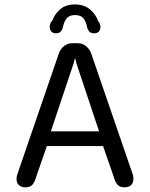

<svg xmlns="http://www.w3.org/2000/svg" viewBox="-20 -812 659 842"><path d="M90.5 9.5Q74 9.5 63.2 0Q52.5 -9.5 52.5 -27.5Q52.5 -32.5 53.5 -38.2Q54.5 -44 57 -50.5L236 -571.5Q243 -594.5 259.2 -608.5Q275.5 -622.5 296.5 -622.5H321Q342.5 -622.5 358.8 -608.5Q375 -594.5 382 -571.5L561 -50.5Q563.5 -44 564.2 -38.2Q565 -32.5 565 -27.5Q565 -9 554.2 0.2Q543.5 9.5 526.5 9.5Q505.5 9.5 495.2 -2Q485 -13.5 478.5 -37.5L432 -171.5H185.5L139 -37.5Q132.5 -13.5 122.2 -2Q112 9.5 90.5 9.5ZM203 -236H414.5L315 -534.5Q313.5 -541.5 312 -547.5Q310.5 -553.5 309 -558.5Q308 -553.5 306.2 -547.5Q304.5 -541.5 303 -534.5ZM393 -666Q377.5 -666 370.5 -674.8Q363.5 -683.5 361 -697Q358 -714.5 346.8 -730.2Q335.5 -746 309 -746Q283 -746 271.5 -730.2Q260 -714.5 257 -697Q254 -683 247.2 -674.5Q240.5 -666 224.5 -666Q212.5 -666 205.2 -673.8Q198 -681.5 198 -695Q198 -701.5 200.8 -709Q203.5 -716.5 210.5 -723.5Q220.5 -751.5 244.8 -772Q269 -792.5 308 -792.5Q348.5 -792.5 374 -771.2Q399.5 -750 410 -720.5Q415.5 -714 418 -707.2Q420.5 -700.5 420.5 -694Q420.5 -681 413.2 -673.5Q406 -666 393 -666Z"/></svg>

Font: Sono Monospace
Style: Regular
Weight: 400
Designer: Tyler Finck
Foundry: Tyler Finck
Version: Version 2.112